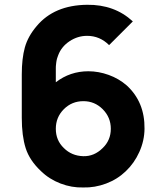

<svg xmlns="http://www.w3.org/2000/svg" viewBox="-20 -785 687 818"><path d="M545.9 -693.8 444.8 -592.8Q405.3 -632.3 351.1 -632.3Q311 -632.3 276.4 -609.4Q241.7 -586.4 228 -549.8Q226.6 -545.9 225.1 -541.7Q223.6 -537.6 222.7 -534.4Q221.7 -531.2 220.9 -526.4Q220.2 -521.5 219.7 -518.8Q219.2 -516.1 218.8 -510.5Q218.3 -504.9 218 -502.7Q217.8 -500.5 217.8 -494.1Q217.8 -487.8 217.8 -486.1Q217.8 -484.4 217.8 -476.8Q217.8 -469.2 217.8 -467.8V-434.6Q278.8 -481.4 356.4 -481.4Q399.9 -481.4 443.1 -465.8Q486.3 -450.2 520 -420.9Q597.2 -350.1 595.7 -236.3Q595.2 -185.5 573.7 -137.7Q552.2 -89.8 515.6 -55.2Q480 -21 431.9 -2.9Q383.8 15.1 334.5 13.7Q285.6 15.1 237.8 -3.2Q189.9 -21.5 154.3 -56.2Q106 -101.6 89.4 -153.8Q72.8 -206.1 72.8 -283.2V-467.8Q72.8 -535.6 85.9 -583Q99.1 -630.4 136.2 -673.8Q210.9 -763.2 351.1 -764.6Q467.8 -766.1 545.9 -693.8ZM334.5 -119.6Q381.3 -118.2 417.5 -154.3Q452.1 -187.5 452.1 -236.3Q452.1 -285.2 417.5 -319.8Q383.3 -354 335.4 -354Q286.1 -354 252 -319.8Q217.8 -285.6 217.8 -236.3Q217.8 -187 252 -154.3Q285.2 -121.1 334.5 -119.6Z"/></svg>

Font: Manrope3 ExtraBold
Style: Bold
Weight: 800
Width: 4
Designer: Mikhail Sharanda
Foundry: Mikhail Sharanda
Version: Version 3.000;PS 003.000;hotconv 1.0.88;makeotf.lib2.5.64775